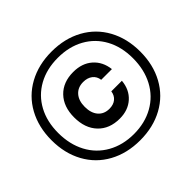

<svg xmlns="http://www.w3.org/2000/svg" viewBox="-175 -921 1129 1129"><g transform="rotate(-45 389.0 -357.0)"><path d="M758 -357Q758 -248 712 -164Q666 -80 582 -34Q498 12 389 12Q280 12 196 -34Q112 -80 66 -164Q20 -248 20 -357Q20 -466 66 -550Q112 -634 196 -680Q280 -726 389 -726Q498 -726 582 -680Q666 -634 712 -550Q758 -466 758 -357ZM389 -40Q481 -40 552 -80Q623 -120 661.5 -192.5Q700 -265 700 -360Q700 -454 661.5 -525Q623 -596 552.5 -635Q482 -674 389 -674Q296 -674 225.5 -635Q155 -596 116.5 -525Q78 -454 78 -360Q78 -265 116.5 -192.5Q155 -120 226 -80Q297 -40 389 -40ZM394 -551Q467 -551 513 -510.5Q559 -470 567 -402H478Q474 -433 451.5 -450.5Q429 -468 394 -468Q349 -468 323 -438.5Q297 -409 297 -358Q297 -306 322.5 -276.5Q348 -247 392 -247Q426 -247 447 -264.5Q468 -282 472 -312H560Q554 -244 509 -203.5Q464 -163 394 -163Q309 -163 259 -215.5Q209 -268 209 -358Q209 -447 259 -499Q309 -551 394 -551Z"/></g></svg>

Font: Non Bureau Medium
Style: Regular
Weight: 500
Designer: Jona Saucedo
Foundry: Non Foundry
Version: Version 1.000; ttfautohint (v1.8.4)